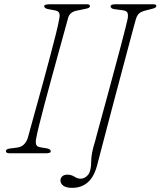

<svg xmlns="http://www.w3.org/2000/svg" viewBox="-20 -720 754 902"><path d="M150.5 -72Q146 -51 150.2 -40.2Q154.5 -29.5 172.5 -27.5L200 -23Q218.5 -19.5 218.5 -8.5Q218.5 -4 212.2 -2Q206 0 198.5 0H24.5Q8 0 8 -9.5Q6 -19.5 27.5 -22.5L59.5 -26.5Q79.5 -29 91.8 -40.8Q104 -52.5 110.5 -71.5Q115 -89 126.5 -130.2Q138 -171.5 153.2 -226.5Q168.5 -281.5 185 -342Q201.5 -402.5 216.5 -459.2Q231.5 -516 242.8 -561Q254 -606 258 -629.5Q262 -648.5 258.2 -658.5Q254.5 -668.5 237 -671.5L207 -677Q187.5 -680.5 187.5 -691.5Q187.5 -700 217 -700H387Q402.5 -700 402.5 -692.5Q402.5 -686.5 397.5 -683.5Q392.5 -680.5 379.5 -678L345 -671Q308.5 -665 300.5 -637.5Q293.5 -612 280.5 -565Q267.5 -518 251.5 -459.8Q235.5 -401.5 218.8 -340.5Q202 -279.5 187.5 -224.2Q173 -169 163 -128.5Q153 -88 150.5 -72ZM618.5 -630.5Q616 -622.5 606.8 -588.2Q597.5 -554 583.8 -502Q570 -450 553.2 -387.2Q536.5 -324.5 519.2 -259.5Q502 -194.5 486.2 -134.2Q470.5 -74 458 -26.8Q445.5 20.5 439 46Q424.5 108 394 135.2Q363.5 162.5 319.5 162.5Q291 162.5 277.5 152.5Q264 142.5 264 127.5Q264 116.5 272.5 108.5Q281 100.5 296.5 100.5Q315 100.5 329.5 110Q344 119.5 359 119.5Q378 119.5 393.2 102Q408.5 84.5 408.5 37Q408.5 19 412.8 -3.5Q417 -26 427 -57Q427.5 -59.5 435.5 -89.5Q443.5 -119.5 456.8 -167.8Q470 -216 485.8 -273.8Q501.5 -331.5 517.2 -390.5Q533 -449.5 546.8 -501Q560.5 -552.5 569.2 -587.8Q578 -623 580 -633Q583 -653 578 -661.5Q573 -670 554.5 -672L518 -677Q499.5 -679.5 499.5 -690.5Q499.5 -700 523.5 -700H699Q714.5 -700 714.5 -692.5Q714.5 -683 696 -679L665 -671Q644.5 -666 634.5 -657.8Q624.5 -649.5 618.5 -630.5Z"/></svg>

Font: Fraunces 9pt Soft Thin
Style: Italic
Weight: 100
Italic angle: -16°
Version: Version 1.000;[b76b70a41]